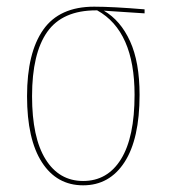

<svg xmlns="http://www.w3.org/2000/svg" viewBox="-20 -546 505 575"><path d="M413 -506 291 -514Q341 -485 369.5 -422.5Q398 -360 398 -262Q398 -130 353 -60.5Q308 9 229 9Q150 9 105.5 -60Q61 -129 61 -258Q61 -388 109.5 -457Q158 -526 262 -526Q317 -526 413 -518ZM271 -515H268Q167 -515 121.5 -450.5Q76 -386 76 -258Q76 -134 116.5 -69Q157 -4 229 -4Q302 -4 342.5 -69.5Q383 -135 383 -262Q383 -453 271 -515Z"/></svg>

Font: Fira Sans Compressed Hair
Style: Regular
Weight: 100
Width: 1
Designer: bBox Type GmbH & Carrois Corporate GbR & Edenspiekermann AG
Foundry: bBox Type GmbH & Carrois Corporate GbR & Edenspiekermann AG
Version: Version 4.301